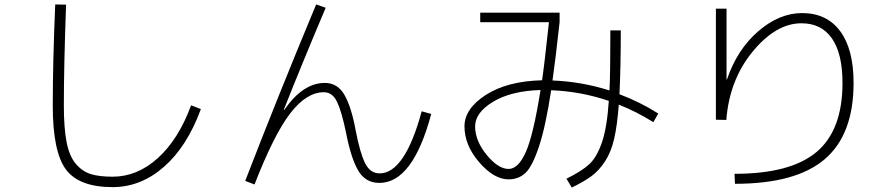

<svg xmlns="http://www.w3.org/2000/svg" viewBox="-20 -792 4040 866"><path d="M278 -771Q268 -496 268 -315Q268 -214 280.5 -150.5Q293 -87 322 -53Q351 -19 389 -7Q427 5 488 5Q599 5 692 -79Q785 -163 842 -317L886 -300Q824 -131 719.5 -39.5Q615 52 488 52Q336 52 277 -28Q218 -108 218 -315Q218 -511 229 -772Z M1449 -757Q1339 -497 1260 -297L1262 -296Q1346 -418 1445 -418Q1503 -418 1534 -363.5Q1565 -309 1584 -205Q1603 -105 1626 -57.5Q1649 -10 1692 -10Q1806 -10 1882 -290L1925 -278Q1842 33 1691 33Q1628 33 1595.5 -23Q1563 -79 1541 -192Q1522 -286 1501 -331Q1480 -376 1441 -376Q1362 -376 1288.5 -280Q1215 -184 1128 40L1086 24Q1233 -357 1406 -772Z M2274 17Q2208 17 2141.5 -60Q2075 -137 2075 -222Q2075 -302 2171.5 -364Q2268 -426 2425 -430Q2435 -497 2456 -692H2146V-735H2504V-692Q2485 -518 2472 -429Q2603 -424 2729 -384Q2733 -457 2733 -655H2780Q2780 -484 2774 -367Q2867 -332 2949 -280L2927 -241Q2848 -290 2771 -320Q2764 -226 2750 -165.5Q2736 -105 2708.5 -63.5Q2681 -22 2648.5 2Q2616 26 2559 54L2535 14Q2604 -20 2638 -51.5Q2672 -83 2695 -150Q2718 -217 2726 -337Q2599 -380 2466 -385Q2441 -221 2411 -131Q2381 -41 2350 -12Q2319 17 2274 17ZM2418 -386Q2285 -382 2204 -333Q2123 -284 2123 -222Q2123 -157 2175 -93.5Q2227 -30 2274 -30Q2318 -30 2352 -107Q2386 -184 2418 -386Z M3598 -733Q3709 -733 3769.5 -651.5Q3830 -570 3830 -418Q3830 -185 3700 -74Q3570 37 3295 37L3293 -8Q3546 -8 3663 -106.5Q3780 -205 3780 -418Q3780 -550 3732.5 -618.5Q3685 -687 3595 -687Q3480 -687 3375 -559.5Q3270 -432 3256 -251L3209 -252V-753H3257V-434H3259Q3305 -569 3400 -651Q3495 -733 3598 -733Z"/></svg>

Font: M PLUS 1p Light
Style: Regular
Weight: 300
Version: Version 1.061